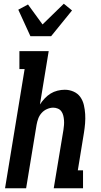

<svg xmlns="http://www.w3.org/2000/svg" viewBox="-20 -1009 540 1029"><path d="M143 -815 78 -957 130 -985 208 -878 322 -989 366 -953 254 -815ZM7 0 112 -639H84V-735H241L194 -449Q205 -466 219.5 -481.5Q234 -497 251 -507.5Q268 -518 288 -523Q308 -528 327 -528Q352 -528 374.5 -518Q397 -508 410.5 -489Q424 -470 429.5 -446Q435 -422 436.5 -397.5Q438 -373 436 -348Q434 -323 430 -298L397 -96H425V0H268L320 -313Q322 -326 323 -339Q324 -352 323 -365Q322 -378 319 -390Q316 -402 309 -412Q302 -422 290 -427Q278 -432 265 -432Q249 -432 232 -424.5Q215 -417 203 -403.5Q191 -390 185 -373.5Q179 -357 176 -340L120 0Z"/></svg>

Font: Iosevka Curly Slab
Style: Bold Italic
Weight: 700
Italic angle: -9°
Monospace: yes
Designer: Belleve Invis
Foundry: Belleve Invis
Version: Version 22.1.2; ttfautohint (v1.8.4)